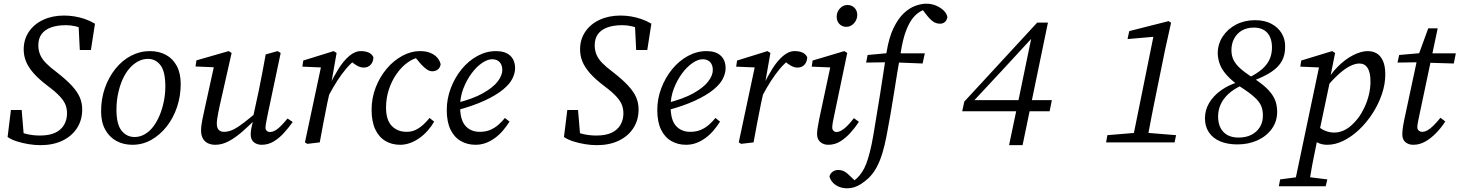

<svg xmlns="http://www.w3.org/2000/svg" viewBox="-20 -769 7883 1037"><path d="M21 -29 39 -175H97L109 -32L62 -69Q91 -53 124.5 -45Q158 -37 196 -37Q246 -37 278 -52Q310 -67 326 -94.5Q342 -122 342 -156Q342 -180 334.5 -201Q327 -222 304.5 -247Q282 -272 239 -304Q190 -341 161.5 -373.5Q133 -406 120.5 -437Q108 -468 108 -502Q108 -556 136 -597.5Q164 -639 213.5 -662Q263 -685 326 -685Q354 -685 382 -680.5Q410 -676 438 -666.5Q466 -657 493 -641L471 -499H411L404 -640L448 -603Q414 -621 388 -627Q362 -633 337 -633Q288 -633 254.5 -620.5Q221 -608 204 -584Q187 -560 187 -524Q187 -498 196.5 -474.5Q206 -451 228 -428.5Q250 -406 285 -380Q339 -338 369 -305Q399 -272 411.5 -242Q424 -212 424 -178Q424 -120 395.5 -76.5Q367 -33 316.5 -9Q266 15 199 15Q167 15 134 9.5Q101 4 71 -5.5Q41 -15 21 -29Z M695 13Q647 13 609 -7.5Q571 -28 548.5 -68.5Q526 -109 526 -167Q526 -235 546.5 -293.5Q567 -352 603.5 -397.5Q640 -443 688 -468Q736 -493 790 -493Q839 -493 876.5 -472.5Q914 -452 935 -412.5Q956 -373 956 -315Q956 -250 936 -190.5Q916 -131 880 -85.5Q844 -40 797 -13.5Q750 13 695 13ZM707 -29Q736 -29 762 -44Q788 -59 808 -85.5Q828 -112 842.5 -147Q857 -182 865 -222Q873 -262 873 -302Q873 -382 847 -416.5Q821 -451 779 -451Q751 -451 725 -437Q699 -423 677.5 -397.5Q656 -372 641 -337.5Q626 -303 617.5 -262Q609 -221 609 -177Q609 -98 636.5 -63.5Q664 -29 707 -29Z M1143 13Q1120 13 1102.5 4.5Q1085 -4 1075.5 -21.5Q1066 -39 1066 -63Q1066 -90 1073 -123Q1080 -156 1086 -184L1140 -430L1151 -405L1036 -410L1041 -443L1215 -493L1231 -483L1166 -195Q1162 -176 1158.5 -158.5Q1155 -141 1153 -126.5Q1151 -112 1151 -101Q1151 -79 1161 -68Q1171 -57 1190 -57Q1215 -57 1240.5 -69.5Q1266 -82 1300 -108.5Q1334 -135 1381 -175L1387 -141H1376Q1330 -94 1290.5 -59.5Q1251 -25 1215 -6Q1179 13 1143 13ZM1393 13Q1368 13 1351 -1Q1334 -15 1334 -43Q1334 -56 1337 -73.5Q1340 -91 1349 -124H1344L1378 -281Q1388 -329 1397 -377.5Q1406 -426 1415 -475L1479 -493L1496 -483L1424 -142Q1420 -122 1417 -105Q1414 -88 1414 -79Q1414 -69 1421 -62.5Q1428 -56 1438 -56Q1458 -56 1480 -73.5Q1502 -91 1533 -129L1561 -110Q1538 -78 1512.5 -50Q1487 -22 1457.5 -4.5Q1428 13 1393 13Z M1754 -251 1744 -309H1760Q1782 -355 1808.5 -397.5Q1835 -440 1866 -466.5Q1897 -493 1929 -493Q1953 -493 1970.5 -485.5Q1988 -478 1997 -460Q1996 -435 1982 -419.5Q1968 -404 1944 -404Q1927 -404 1909 -414Q1891 -424 1874 -440L1861 -453H1912L1902 -448Q1874 -427 1849.5 -398Q1825 -369 1801.5 -332.5Q1778 -296 1754 -251ZM1627 0 1717 -423 1734 -404 1613 -409 1618 -442 1782 -493 1798 -483 1771 -329 1770 -312 1748 -214Q1737 -161 1727 -107.5Q1717 -54 1707 0L1640 8Z M2141 13Q2096 13 2061 -8Q2026 -29 2006.5 -71Q1987 -113 1987 -176Q1987 -240 2009.5 -297.5Q2032 -355 2069.5 -399Q2107 -443 2154 -468Q2201 -493 2248 -493Q2281 -493 2304 -483.5Q2327 -474 2341 -458.5Q2355 -443 2360 -422Q2357 -403 2344.5 -393.5Q2332 -384 2315 -384Q2299 -384 2284 -395Q2269 -406 2254 -422L2211 -473H2266V-460H2246Q2212 -454 2179.5 -430Q2147 -406 2121 -368.5Q2095 -331 2080 -284.5Q2065 -238 2065 -188Q2065 -121 2096 -89Q2127 -57 2176 -57Q2204 -57 2226 -68Q2248 -79 2267 -96.5Q2286 -114 2300 -132L2325 -112Q2310 -86 2289.5 -63Q2269 -40 2245 -23Q2221 -6 2194.5 3.5Q2168 13 2141 13Z M2548 13Q2504 13 2468.5 -7.5Q2433 -28 2413 -69.5Q2393 -111 2393 -175Q2393 -236 2415 -293.5Q2437 -351 2474 -396Q2511 -441 2559 -467Q2607 -493 2659 -493Q2709 -493 2735.5 -468.5Q2762 -444 2762 -400Q2762 -374 2747.5 -344.5Q2733 -315 2696.5 -285Q2660 -255 2598 -226Q2536 -197 2442 -172L2439 -211Q2533 -234 2588.5 -265.5Q2644 -297 2668.5 -329.5Q2693 -362 2693 -391Q2693 -418 2678.5 -433.5Q2664 -449 2638 -449Q2613 -449 2583 -428.5Q2553 -408 2526.5 -372Q2500 -336 2482.5 -290.5Q2465 -245 2465 -195Q2465 -121 2494 -89Q2523 -57 2571 -57Q2604 -57 2629 -68Q2654 -79 2673.5 -96.5Q2693 -114 2707 -132L2732 -112Q2716 -87 2696.5 -64Q2677 -41 2653 -23.5Q2629 -6 2603 3.5Q2577 13 2548 13Z M3026 -29 3044 -175H3102L3114 -32L3067 -69Q3096 -53 3129.5 -45Q3163 -37 3201 -37Q3251 -37 3283 -52Q3315 -67 3331 -94.5Q3347 -122 3347 -156Q3347 -180 3339.5 -201Q3332 -222 3309.5 -247Q3287 -272 3244 -304Q3195 -341 3166.5 -373.5Q3138 -406 3125.5 -437Q3113 -468 3113 -502Q3113 -556 3141 -597.5Q3169 -639 3218.5 -662Q3268 -685 3331 -685Q3359 -685 3387 -680.5Q3415 -676 3443 -666.5Q3471 -657 3498 -641L3476 -499H3416L3409 -640L3453 -603Q3419 -621 3393 -627Q3367 -633 3342 -633Q3293 -633 3259.5 -620.5Q3226 -608 3209 -584Q3192 -560 3192 -524Q3192 -498 3201.5 -474.5Q3211 -451 3233 -428.5Q3255 -406 3290 -380Q3344 -338 3374 -305Q3404 -272 3416.5 -242Q3429 -212 3429 -178Q3429 -120 3400.5 -76.5Q3372 -33 3321.5 -9Q3271 15 3204 15Q3172 15 3139 9.5Q3106 4 3076 -5.5Q3046 -15 3026 -29Z M3685 13Q3641 13 3605.5 -7.5Q3570 -28 3550 -69.5Q3530 -111 3530 -175Q3530 -236 3552 -293.5Q3574 -351 3611 -396Q3648 -441 3696 -467Q3744 -493 3796 -493Q3846 -493 3872.5 -468.5Q3899 -444 3899 -400Q3899 -374 3884.5 -344.5Q3870 -315 3833.5 -285Q3797 -255 3735 -226Q3673 -197 3579 -172L3576 -211Q3670 -234 3725.5 -265.5Q3781 -297 3805.5 -329.5Q3830 -362 3830 -391Q3830 -418 3815.5 -433.5Q3801 -449 3775 -449Q3750 -449 3720 -428.5Q3690 -408 3663.5 -372Q3637 -336 3619.5 -290.5Q3602 -245 3602 -195Q3602 -121 3631 -89Q3660 -57 3708 -57Q3741 -57 3766 -68Q3791 -79 3810.5 -96.5Q3830 -114 3844 -132L3869 -112Q3853 -87 3833.5 -64Q3814 -41 3790 -23.5Q3766 -6 3740 3.5Q3714 13 3685 13Z M4097 -251 4087 -309H4103Q4125 -355 4151.5 -397.5Q4178 -440 4209 -466.5Q4240 -493 4272 -493Q4296 -493 4313.5 -485.5Q4331 -478 4340 -460Q4339 -435 4325 -419.5Q4311 -404 4287 -404Q4270 -404 4252 -414Q4234 -424 4217 -440L4204 -453H4255L4245 -448Q4217 -427 4192.5 -398Q4168 -369 4144.5 -332.5Q4121 -296 4097 -251ZM3970 0 4060 -423 4077 -404 3956 -409 3961 -442 4125 -493 4141 -483 4114 -329 4113 -312 4091 -214Q4080 -161 4070 -107.5Q4060 -54 4050 0L3983 8Z M4393 -45Q4393 -58 4395.5 -75Q4398 -92 4404 -123L4468 -423L4485 -404L4364 -409L4369 -442L4540 -493L4556 -483L4485 -143Q4480 -122 4477.5 -105.5Q4475 -89 4475 -80Q4475 -69 4482 -62.5Q4489 -56 4498 -56Q4516 -56 4539 -74Q4562 -92 4592 -131L4619 -111Q4598 -79 4572.5 -51Q4547 -23 4518 -5Q4489 13 4453 13Q4428 13 4410.5 -2Q4393 -17 4393 -45ZM4551 -624Q4529 -624 4514 -639Q4499 -654 4499 -679Q4499 -704 4516 -723Q4533 -742 4557 -742Q4580 -742 4595 -727Q4610 -712 4610 -688Q4610 -663 4592.5 -643.5Q4575 -624 4551 -624Z M4557 248Q4532 248 4512 240Q4492 232 4478.5 217.5Q4465 203 4460 185Q4463 169 4476.5 159Q4490 149 4507 149Q4522 149 4534 154Q4546 159 4557 168.5Q4568 178 4580 190L4605 214L4599 216H4584L4582 214Q4595 206 4609 193Q4623 180 4636 160Q4649 141 4659 114.5Q4669 88 4678.5 50.5Q4688 13 4697 -39Q4716 -152 4733.5 -261Q4751 -370 4768 -485Q4781 -566 4806 -617.5Q4831 -669 4861.5 -697.5Q4892 -726 4924 -737.5Q4956 -749 4982 -749Q5013 -749 5037.5 -738Q5062 -727 5078 -711Q5094 -695 5097 -676Q5093 -658 5082.5 -649.5Q5072 -641 5058 -641Q5036 -641 5019 -653Q5002 -665 4980 -694L4954 -728L4961 -732H4995L4997 -728Q4974 -720 4951 -707Q4928 -694 4908.5 -669Q4889 -644 4872.5 -600Q4856 -556 4845 -486Q4826 -379 4808 -263.5Q4790 -148 4769 -39Q4759 15 4745.5 59Q4732 103 4714 136Q4696 169 4670 194Q4650 212 4631.5 224Q4613 236 4594.5 242Q4576 248 4557 248ZM4658 -431 4666 -472 4796 -484V-481H4975L4963 -426L4790 -433Z M5430 15 5473 -190 5477 -209 5552 -572H5530L5577 -589L5401 -398L5225 -209L5237 -253L5236 -228H5661L5649 -168H5177L5188 -220L5582 -647H5640L5503 15Z M5954 0 5961 -39 6118 -52H6171L6332 -39L6324 0ZM6094 0 6216 -603 6242 -573 6070 -558 6079 -601 6292 -655 6305 -646 6273 -502 6214 -212Q6207 -177 6200 -141.5Q6193 -106 6186.5 -70.5Q6180 -35 6173 0Z M6663 11Q6610 11 6570.5 -5.5Q6531 -22 6509.5 -54Q6488 -86 6488 -130Q6488 -174 6510.5 -212.5Q6533 -251 6574 -280.5Q6615 -310 6668 -326L6672 -336L6687 -308Q6643 -288 6615 -262Q6587 -236 6573 -205.5Q6559 -175 6559 -140Q6559 -104 6572 -78.5Q6585 -53 6609.5 -39.5Q6634 -26 6670 -26Q6709 -26 6738 -40.5Q6767 -55 6784 -81.5Q6801 -108 6801 -145Q6801 -176 6791 -198.5Q6781 -221 6754.5 -245Q6728 -269 6678 -301Q6637 -330 6610 -358.5Q6583 -387 6570.5 -417Q6558 -447 6557 -480Q6557 -531 6584 -572Q6611 -613 6656.5 -636.5Q6702 -660 6758 -660Q6810 -660 6846 -641Q6882 -622 6901.5 -590.5Q6921 -559 6921 -520Q6922 -474 6904 -440.5Q6886 -407 6847 -381Q6808 -355 6744 -331L6740 -322L6722 -348Q6770 -372 6797.5 -396.5Q6825 -421 6837.5 -449.5Q6850 -478 6850 -513Q6850 -545 6839.5 -569Q6829 -593 6807 -606.5Q6785 -620 6752 -620Q6716 -620 6689 -605Q6662 -590 6646.5 -562Q6631 -534 6631 -498Q6631 -469 6642 -446Q6653 -423 6677 -401Q6701 -379 6742 -352Q6790 -322 6820 -293.5Q6850 -265 6864 -235Q6878 -205 6878 -165Q6878 -113 6849 -73Q6820 -33 6771.5 -11Q6723 11 6663 11Z M6887 237 6894 200 7008 185H7029L7149 200L7140 237ZM6969 237 7107 -420 7123 -404 7003 -409 7008 -442 7175 -493 7191 -483 7163 -343 7165 -339 7102 -40 7097 -25Q7085 35 7075.5 81Q7066 127 7060 164.5Q7054 202 7048 237ZM7149 13Q7118 13 7096 1Q7074 -11 7051 -38L7087 -98Q7110 -74 7135.5 -63.5Q7161 -53 7185 -53Q7211 -53 7234.5 -63Q7258 -73 7278.5 -91.5Q7299 -110 7316 -132Q7335 -158 7350 -190Q7365 -222 7373.5 -257.5Q7382 -293 7382 -329Q7382 -378 7366.5 -402Q7351 -426 7322 -426Q7299 -426 7270.5 -411.5Q7242 -397 7209 -367Q7176 -337 7137 -291L7124 -310H7134Q7164 -367 7204.5 -408Q7245 -449 7288.5 -471Q7332 -493 7367 -493Q7394 -493 7415 -481Q7436 -469 7449 -441Q7462 -413 7462 -367Q7462 -314 7443.5 -260Q7425 -206 7393.5 -157Q7362 -108 7321.5 -69.5Q7281 -31 7236.5 -9Q7192 13 7149 13Z M7528 -431 7537 -472 7672 -484V-481H7843L7832 -426L7667 -431L7665 -433ZM7613 13Q7588 13 7571 -1Q7554 -15 7554 -43Q7554 -57 7556 -73.5Q7558 -90 7564 -120L7636 -457L7694 -616H7745L7645 -142Q7640 -120 7637.5 -105Q7635 -90 7635 -82Q7635 -70 7643 -63.5Q7651 -57 7661 -57Q7675 -57 7689.5 -65Q7704 -73 7721 -89.5Q7738 -106 7760 -133L7786 -113Q7765 -80 7737.5 -51.5Q7710 -23 7679 -5Q7648 13 7613 13Z"/></svg>

Font: Source Serif 4 18pt
Style: Italic
Weight: 400
Italic angle: -12°
Designer: Frank Grießhammer
Foundry: Adobe Systems Incorporated
Version: Version 4.004;hotconv 1.0.116;makeotfexe 2.5.65601